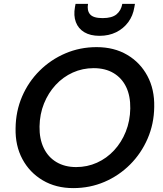

<svg xmlns="http://www.w3.org/2000/svg" viewBox="-20 -954 837 986"><path d="M356 12Q267 12 199.5 -28Q132 -68 95 -137Q58 -206 60 -295Q61 -383 93.5 -458.5Q126 -534 183.5 -591Q241 -648 316 -680Q391 -712 476 -712Q566 -712 633 -672.5Q700 -633 737 -564Q774 -495 772 -405Q771 -318 738 -242Q705 -166 648 -109Q591 -52 516.5 -20Q442 12 356 12ZM371 -96Q428 -96 478 -118.5Q528 -141 566 -182Q604 -223 626 -278Q648 -333 649 -397Q650 -461 628 -507Q606 -553 563.5 -578.5Q521 -604 461 -604Q404 -604 354 -581.5Q304 -559 266 -518Q228 -477 206 -422.5Q184 -368 183 -304Q182 -241 204.5 -194Q227 -147 270 -121.5Q313 -96 371 -96ZM491 -770Q444 -770 413 -788.5Q382 -807 369.5 -840.5Q357 -874 365 -918L368 -934H432Q426 -900 442.5 -880.5Q459 -861 507 -861Q555 -861 578.5 -880.5Q602 -900 608 -934H673L670 -917Q663 -873 638.5 -840Q614 -807 576.5 -788.5Q539 -770 491 -770Z"/></svg>

Font: DM Sans 20pt SemiBold
Style: Italic
Weight: 600
Italic angle: -10°
Version: Version 4.004;gftools[0.9.30]